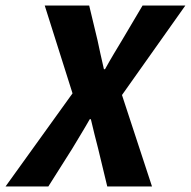

<svg xmlns="http://www.w3.org/2000/svg" viewBox="-56 -671 687 691"><path d="M-36 0H118L204 -136C224 -170 245 -203 267 -242H271C280 -204 288 -171 297 -137L330 0H491L383 -329L611 -651H457L383 -526C365 -496 344 -462 322 -422H318C309 -462 301 -496 295 -526L265 -651H105L205 -335Z"/></svg>

Font: Source Sans Pro
Style: Bold Italic
Weight: 700
Italic angle: -11°
Designer: Paul D. Hunt
Foundry: Adobe Systems Incorporated
Version: Version 3.006;hotconv 1.0.111;makeotfexe 2.5.65597